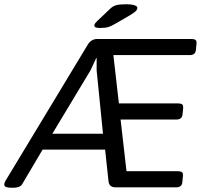

<svg xmlns="http://www.w3.org/2000/svg" viewBox="-67 -884 1002 906"><path d="M403 -752Q378 -752 378 -764Q378 -769 382.5 -774.5Q387 -780 391 -784L451 -841Q465 -855 481.5 -859.5Q498 -864 529 -864Q552 -864 566.5 -859.5Q581 -855 581 -847Q581 -838 571.5 -829.5Q562 -821 536 -806L479 -773Q457 -760 443 -756Q429 -752 403 -752ZM-9 2Q-31 2 -39 -2Q-47 -6 -47 -13Q-47 -21 -41 -31L347 -673Q363 -700 392 -700H838Q849 -700 855.5 -695.5Q862 -691 860 -675L858 -654Q857 -636 849 -630Q841 -624 830 -624H468L494 -396H775Q786 -396 792.5 -391.5Q799 -387 797 -371L795 -350Q794 -332 786 -326Q778 -320 767 -320H502L530 -76H774Q785 -76 791.5 -71.5Q798 -67 796 -51L794 -30Q793 -12 785 -6Q777 0 766 0H478Q448 0 445 -29L429 -178H134L37 -14Q32 -6 21 -2Q10 2 -4 2ZM180 -253H419L389 -552V-610H387L360 -552Z"/></svg>

Font: Asap
Style: Italic
Weight: 400
Italic angle: -6°
Designer: Pablo Cosgaya
Foundry: Omnibus-Type
Version: Version 3.001; ttfautohint (v1.8.3)